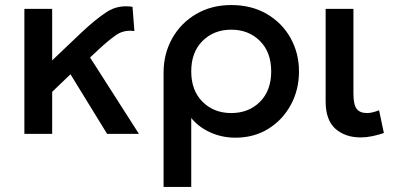

<svg xmlns="http://www.w3.org/2000/svg" viewBox="-20 -530 1564 760"><path d="M76.5 0V-495H186.5V-291L299.5 -398.5Q357.5 -453.5 402.8 -482.8Q448 -512 504.5 -503L512 -407Q470.5 -413 439 -391Q407.5 -369 365.5 -329.5L336.5 -302.5L530 0H404L259 -236L186.5 -166.5V0Z M627.5 210V-242.5Q627.5 -317 661.5 -377.8Q695.5 -438.5 756 -474.2Q816.5 -510 895.5 -510Q976 -510 1036.5 -474.5Q1097 -439 1130.2 -379.2Q1163.5 -319.5 1163.5 -247.5Q1163.5 -174.5 1131.2 -115Q1099 -55.5 1042.2 -20.2Q985.5 15 911.5 15Q858.5 15 812.2 -6Q766 -27 737 -63V210ZM895.5 -82.5Q964.5 -82.5 1009 -127Q1053.5 -171.5 1053.5 -247.5Q1053.5 -323.5 1008.8 -368Q964 -412.5 895.5 -412.5Q826.5 -412.5 781.8 -368Q737 -323.5 737 -247.5Q737 -171.5 781.8 -127Q826.5 -82.5 895.5 -82.5Z M1408 14Q1346.5 14 1307.8 -20.2Q1269 -54.5 1269 -128.5V-495H1379V-160Q1379 -116.5 1391.5 -99.5Q1404 -82.5 1433 -82.5Q1452.5 -82.5 1480.5 -93.5L1499.5 -3.5Q1476 4.5 1452.8 9.2Q1429.5 14 1408 14Z"/></svg>

Font: Geologica
Style: Regular
Weight: 400
Designer: Sindre Bremnes, Frode Helland
Foundry: Monokrom Skriftforlag AS
Version: Version 1.010; ttfautohint (v1.8.4.7-5d5b);gftools[0.9.28]